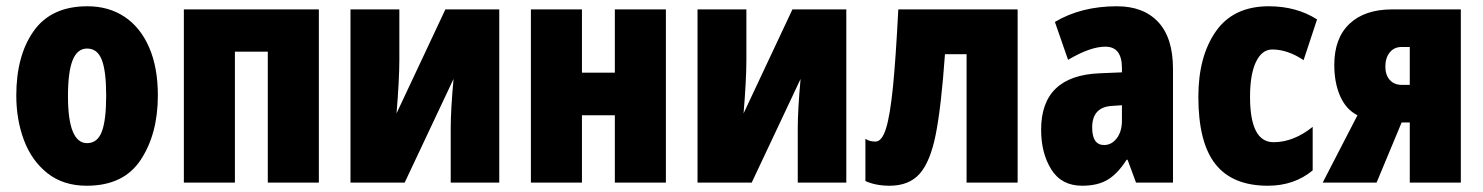

<svg xmlns="http://www.w3.org/2000/svg" viewBox="-20 -583 4734 613"><path d="M257 10Q182 10 131.5 -30Q81 -70 56.5 -135.5Q32 -201 32 -278Q32 -406 88 -484.5Q144 -563 259 -563Q327 -563 377.5 -529.5Q428 -496 456 -432Q484 -368 484 -278Q484 -156 429.5 -73Q375 10 257 10ZM258 -126Q291 -126 305 -162.5Q319 -199 319 -278Q319 -356 305 -392Q291 -428 258 -428Q227 -428 212 -391Q197 -354 197 -276Q197 -126 258 -126Z M998 0H835V-418H730V0H567V-553H998Z M1255 -392Q1255 -329 1246 -221L1402 -553H1574V0H1419V-173Q1419 -232 1428 -331L1272 0H1099V-553H1255Z M1838 -351H1943V-553H2106V0H1943V-215H1838V0H1675V-553H1838Z M2363 -392Q2363 -329 2354 -221L2510 -553H2682V0H2527V-173Q2527 -232 2536 -331L2380 0H2207V-553H2363Z M3066 0V-410H2997Q2985 -241 2967.5 -153.5Q2950 -66 2916 -28Q2882 10 2820 10Q2776 10 2743 -5V-140Q2755 -131 2775 -131Q2796 -131 2809 -173.5Q2822 -216 2831 -306Q2840 -396 2848 -553H3229V0Z M3725 -363V0H3607L3580 -73H3577Q3549 -29 3517 -9.5Q3485 10 3435 10Q3369 10 3336.5 -42Q3304 -94 3304 -169Q3304 -341 3490 -349L3562 -352V-366Q3562 -434 3509 -434Q3461 -434 3390 -392L3348 -513Q3432 -563 3546 -563Q3631 -563 3678 -512.5Q3725 -462 3725 -363ZM3532 -245Q3467 -242 3467 -176Q3467 -120 3505 -120Q3529 -120 3545.5 -141.5Q3562 -163 3562 -198V-247Z M3806 -274Q3806 -403 3862 -483Q3918 -563 4031 -563Q4119 -563 4185 -521L4142 -391Q4091 -425 4042 -425Q4009 -425 3990 -385.5Q3971 -346 3971 -274Q3971 -129 4046 -129Q4110 -129 4171 -178V-39Q4112 10 4028 10Q3915 10 3860.5 -59Q3806 -128 3806 -274Z M4203 0 4314 -215Q4278 -233 4259 -275.5Q4240 -318 4240 -376Q4240 -461 4288.5 -507Q4337 -553 4425 -553H4644V0H4481V-192H4455L4375 0ZM4456 -312H4481V-433H4455Q4431 -433 4417 -415.5Q4403 -398 4403 -370Q4403 -344 4417 -328Q4431 -312 4456 -312Z"/></svg>

Font: Noto Sans UI CondBlack
Style: Regular
Weight: 900
Width: 3
Designer: Monotype Design Team
Foundry: Monotype Imaging Inc.
Version: Version 1.001